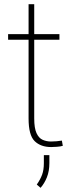

<svg xmlns="http://www.w3.org/2000/svg" viewBox="-20 -691 356 915"><path d="M263.2 -528.3V-501.5H143.1V-126.5Q143.1 -80.1 154.1 -56.4Q165 -32.7 183.3 -24.7Q201.7 -16.6 222.7 -16.6Q237.8 -16.6 249.5 -17.8Q261.2 -19 274.9 -21L279.3 3.9Q268.6 7.3 251.5 8.5Q234.4 9.8 224.1 9.8Q173.8 9.8 145 -18.6Q116.2 -46.9 116.2 -126.5V-501.5H18.6V-528.3H116.2V-670.9H143.1V-528.3ZM215.3 48.3V85.9Q215.3 124.5 203.6 153.8Q191.9 183.1 173.3 204.1L155.3 188.5Q172.4 164.1 180.7 141.4Q189 118.7 189 86.9V48.3Z"/></svg>

Font: Vazirmatn UI Thin
Style: Regular
Weight: 100
Designer: Saber Rastikerdar
Foundry: Saber Rastikerdar
Version: Version 33.003